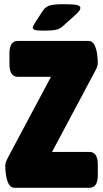

<svg xmlns="http://www.w3.org/2000/svg" viewBox="-20 -895 490 915"><path d="M50 0Q30 0 20.5 -20Q11 -40 8 -64.5Q5 -89 5 -102Q5 -113 8 -122Q11 -131 21 -150L223 -529H65Q25 -529 25 -589V-640Q25 -700 65 -700H401Q421 -700 430.5 -680Q440 -660 443 -636Q446 -612 446 -598Q446 -587 443.5 -578.5Q441 -570 430 -550L228 -171H406Q446 -171 446 -111V-60Q446 0 406 0ZM188 -749Q154 -749 145 -753Q136 -757 136 -763Q136 -769 149 -790L185 -845Q196 -862 216 -868.5Q236 -875 282 -875Q327 -875 345 -871.5Q363 -868 363 -857Q363 -851 357.5 -843Q352 -835 336 -821L278 -769Q265 -757 246 -753Q227 -749 188 -749Z"/></svg>

Font: Asap Condensed Black
Style: Regular
Weight: 900
Width: 3
Designer: Pablo Cosgaya
Foundry: Omnibus-Type
Version: Version 3.001; ttfautohint (v1.8.4.7-5d5b)